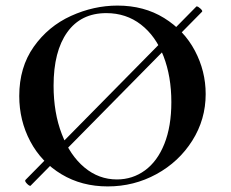

<svg xmlns="http://www.w3.org/2000/svg" viewBox="-20 -656 829 688"><path d="M89 10Q84 10 76 1.5Q68 -7 71 -11L684 -633H685Q690 -633 698.5 -625Q707 -617 704 -614L90 9ZM49 -312Q49 -415 101 -488.5Q153 -562 234.5 -599Q316 -636 401 -636Q496 -636 568 -591.5Q640 -547 678.5 -474Q717 -401 717 -319Q717 -228 669 -152Q621 -76 540.5 -32Q460 12 366 12Q273 12 200.5 -31.5Q128 -75 88.5 -149.5Q49 -224 49 -312ZM594 -290Q594 -382 566 -454.5Q538 -527 485 -568Q432 -609 361 -609Q270 -609 221 -540.5Q172 -472 172 -349Q172 -252 201.5 -175.5Q231 -99 282.5 -56Q334 -13 399 -13Q455 -13 499.5 -45.5Q544 -78 569 -140.5Q594 -203 594 -290Z"/></svg>

Font: Cormorant Infant
Style: Bold
Weight: 700
Designer: Christian Thalmann (Catharsis Fonts)
Foundry: Catharsis Fonts
Version: Version 4.000